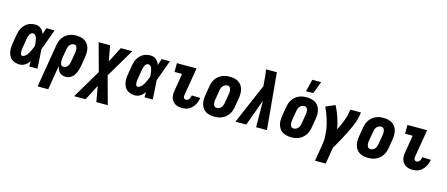

<svg xmlns="http://www.w3.org/2000/svg" viewBox="-57 -1479 5614 2413"><g transform="rotate(15 2750.0 -272.0)"><path d="M176 8Q147 8 120.5 1Q94 -6 72.5 -22Q51 -38 38 -61.5Q25 -85 19.5 -112Q14 -139 15 -167.5Q16 -196 21 -225L41 -345Q45 -368 52 -391Q59 -414 71.5 -435.5Q84 -457 102 -475.5Q120 -494 142 -506Q164 -518 188 -523Q212 -528 235 -528Q257 -528 276.5 -521.5Q296 -515 311 -502Q326 -489 336.5 -472Q347 -455 354 -436Q360 -457 367 -478Q374 -499 381 -520H488Q463 -452 439 -384Q415 -316 389 -249Q394 -187 397 -124.5Q400 -62 404 0H297Q298 -17 298 -34Q298 -51 298 -68Q287 -53 274 -39Q261 -25 245 -14.5Q229 -4 211 2Q193 8 176 8ZM176 -106Q193 -106 209 -116.5Q225 -127 236.5 -141.5Q248 -156 256.5 -172Q265 -188 272.5 -204Q280 -220 287 -236.5Q294 -253 299 -269Q299 -284 297.5 -298.5Q296 -313 293.5 -327.5Q291 -342 288 -356Q285 -370 279 -383Q273 -396 261.5 -405Q250 -414 235 -414Q221 -414 210 -403.5Q199 -393 192 -380Q185 -367 181.5 -353.5Q178 -340 176 -326L156 -206Q154 -196 153 -186.5Q152 -177 151.5 -167.5Q151 -158 151.5 -148.5Q152 -139 154 -130Q156 -121 161 -113.5Q166 -106 176 -106Z M602 215H464L557 -345Q561 -369 569 -393.5Q577 -418 591.5 -440Q606 -462 626.5 -479.5Q647 -497 671 -508Q695 -519 720 -523.5Q745 -528 769 -528Q799 -528 828 -522Q857 -516 880 -501Q903 -486 919.5 -463Q936 -440 943 -412.5Q950 -385 950 -355Q950 -325 945 -295L925 -175Q921 -155 916 -134.5Q911 -114 902.5 -94Q894 -74 882 -55Q870 -36 853 -21.5Q836 -7 814.5 0.5Q793 8 772 8Q749 8 727.5 0Q706 -8 690.5 -23.5Q675 -39 666.5 -60Q658 -81 655 -104ZM712 -106Q727 -106 742 -114Q757 -122 767 -135Q777 -148 782 -163.5Q787 -179 790 -194L810 -314Q812 -325 812.5 -335.5Q813 -346 812.5 -356.5Q812 -367 810 -377Q808 -387 803.5 -395.5Q799 -404 789.5 -409Q780 -414 769 -414Q754 -414 739.5 -406Q725 -398 714.5 -385Q704 -372 699 -356.5Q694 -341 692 -326L674 -222Q672 -210 671 -198.5Q670 -187 670 -175Q670 -163 671.5 -151.5Q673 -140 677.5 -130Q682 -120 691 -113Q700 -106 712 -106Z M939 215 1160 -158 1061 -520H1210L1246 -319L1350 -520H1499L1278 -147L1377 215H1228L1192 14L1088 215Z M1676 8Q1647 8 1620.5 1Q1594 -6 1572.5 -22Q1551 -38 1538 -61.5Q1525 -85 1519.5 -112Q1514 -139 1515 -167.5Q1516 -196 1521 -225L1541 -345Q1545 -368 1552 -391Q1559 -414 1571.5 -435.5Q1584 -457 1602 -475.5Q1620 -494 1642 -506Q1664 -518 1688 -523Q1712 -528 1735 -528Q1757 -528 1776.5 -521.5Q1796 -515 1811 -502Q1826 -489 1836.5 -472Q1847 -455 1854 -436Q1860 -457 1867 -478Q1874 -499 1881 -520H1988Q1963 -452 1939 -384Q1915 -316 1889 -249Q1894 -187 1897 -124.5Q1900 -62 1904 0H1797Q1798 -17 1798 -34Q1798 -51 1798 -68Q1787 -53 1774 -39Q1761 -25 1745 -14.5Q1729 -4 1711 2Q1693 8 1676 8ZM1676 -106Q1693 -106 1709 -116.5Q1725 -127 1736.5 -141.5Q1748 -156 1756.5 -172Q1765 -188 1772.5 -204Q1780 -220 1787 -236.5Q1794 -253 1799 -269Q1799 -284 1797.5 -298.5Q1796 -313 1793.5 -327.5Q1791 -342 1788 -356Q1785 -370 1779 -383Q1773 -396 1761.5 -405Q1750 -414 1735 -414Q1721 -414 1710 -403.5Q1699 -393 1692 -380Q1685 -367 1681.5 -353.5Q1678 -340 1676 -326L1656 -206Q1654 -196 1653 -186.5Q1652 -177 1651.5 -167.5Q1651 -158 1651.5 -148.5Q1652 -139 1654 -130Q1656 -121 1661 -113.5Q1666 -106 1676 -106Z M2288 8Q2264 8 2240.5 3.5Q2217 -1 2197 -13Q2177 -25 2163 -43Q2149 -61 2142 -83.5Q2135 -106 2135 -130.5Q2135 -155 2140 -180L2177 -406H2079V-520H2335L2275 -161Q2274 -151 2273.5 -141Q2273 -131 2277.5 -123Q2282 -115 2290 -110.5Q2298 -106 2308 -106Q2320 -106 2331 -113Q2342 -120 2348.5 -130.5Q2355 -141 2359 -152.5Q2363 -164 2365 -175V-177L2476 -173V-169Q2472 -147 2464.5 -125Q2457 -103 2444.5 -82Q2432 -61 2415 -43.5Q2398 -26 2377.5 -14Q2357 -2 2334 3Q2311 8 2288 8Z M2707 8Q2677 8 2648 2Q2619 -4 2595 -18.5Q2571 -33 2555 -56Q2539 -79 2531 -107Q2523 -135 2523.5 -164.5Q2524 -194 2529 -225L2549 -345Q2553 -369 2561.5 -394Q2570 -419 2585 -441Q2600 -463 2621 -480.5Q2642 -498 2666.5 -509Q2691 -520 2716 -524Q2741 -528 2766 -528Q2796 -528 2825 -522Q2854 -516 2878 -501.5Q2902 -487 2918.5 -464Q2935 -441 2942.5 -413Q2950 -385 2950 -355.5Q2950 -326 2945 -295L2925 -175Q2921 -151 2912 -126Q2903 -101 2888 -79Q2873 -57 2852 -39.5Q2831 -22 2807 -11Q2783 0 2757.5 4Q2732 8 2707 8ZM2707 -106Q2723 -106 2739 -113.5Q2755 -121 2765.5 -134Q2776 -147 2781.5 -162.5Q2787 -178 2790 -194L2810 -314Q2812 -325 2812.5 -336Q2813 -347 2812.5 -357.5Q2812 -368 2809.5 -378Q2807 -388 2801.5 -396.5Q2796 -405 2786.5 -409.5Q2777 -414 2766 -414Q2750 -414 2734.5 -406.5Q2719 -399 2708 -386Q2697 -373 2691.5 -357.5Q2686 -342 2684 -326L2664 -206Q2662 -195 2661 -184Q2660 -173 2661 -162.5Q2662 -152 2664.5 -142Q2667 -132 2672.5 -123.5Q2678 -115 2687 -110.5Q2696 -106 2707 -106Z M2980 0 3204 -522 3198 -593Q3196 -629 3192 -664.5Q3188 -700 3181 -735H3322L3390 0H3249L3246 -343L3121 0Z M3707 8Q3677 8 3648 2Q3619 -4 3595 -18.5Q3571 -33 3555 -56Q3539 -79 3531 -107Q3523 -135 3523.5 -164.5Q3524 -194 3529 -225L3549 -345Q3553 -369 3561.5 -394Q3570 -419 3585 -441Q3600 -463 3621 -480.5Q3642 -498 3666.5 -509Q3691 -520 3716 -524Q3741 -528 3766 -528Q3796 -528 3825 -522Q3854 -516 3878 -501.5Q3902 -487 3918.5 -464Q3935 -441 3942.5 -413Q3950 -385 3950 -355.5Q3950 -326 3945 -295L3925 -175Q3921 -151 3912 -126Q3903 -101 3888 -79Q3873 -57 3852 -39.5Q3831 -22 3807 -11Q3783 0 3757.5 4Q3732 8 3707 8ZM3707 -106Q3723 -106 3739 -113.5Q3755 -121 3765.5 -134Q3776 -147 3781.5 -162.5Q3787 -178 3790 -194L3810 -314Q3812 -325 3812.5 -336Q3813 -347 3812.5 -357.5Q3812 -368 3809.5 -378Q3807 -388 3801.5 -396.5Q3796 -405 3786.5 -409.5Q3777 -414 3766 -414Q3750 -414 3734.5 -406.5Q3719 -399 3708 -386Q3697 -373 3691.5 -357.5Q3686 -342 3684 -326L3664 -206Q3662 -195 3661 -184Q3660 -173 3661 -162.5Q3662 -152 3664.5 -142Q3667 -132 3672.5 -123.5Q3678 -115 3687 -110.5Q3696 -106 3707 -106ZM3738 -600 3777 -759H3892L3832 -600Z M4212 215H4073L4112 -19Q4119 -60 4117.5 -100Q4116 -140 4111.5 -179.5Q4107 -219 4098 -257.5Q4089 -296 4077.5 -333Q4066 -370 4052 -406Q4038 -442 4021 -476L4142 -528Q4177 -461 4201.5 -388Q4226 -315 4240 -238Q4254 -266 4267 -294.5Q4280 -323 4291.5 -351.5Q4303 -380 4312.5 -409.5Q4322 -439 4327 -468L4336 -520H4474L4465 -468Q4458 -427 4443.5 -387Q4429 -347 4411 -307.5Q4393 -268 4373.5 -229Q4354 -190 4333 -151.5Q4312 -113 4291 -75.5Q4270 -38 4248 0Z M4707 8Q4677 8 4648 2Q4619 -4 4595 -18.5Q4571 -33 4555 -56Q4539 -79 4531 -107Q4523 -135 4523.5 -164.5Q4524 -194 4529 -225L4549 -345Q4553 -369 4561.5 -394Q4570 -419 4585 -441Q4600 -463 4621 -480.5Q4642 -498 4666.5 -509Q4691 -520 4716 -524Q4741 -528 4766 -528Q4796 -528 4825 -522Q4854 -516 4878 -501.5Q4902 -487 4918.5 -464Q4935 -441 4942.5 -413Q4950 -385 4950 -355.5Q4950 -326 4945 -295L4925 -175Q4921 -151 4912 -126Q4903 -101 4888 -79Q4873 -57 4852 -39.5Q4831 -22 4807 -11Q4783 0 4757.5 4Q4732 8 4707 8ZM4707 -106Q4723 -106 4739 -113.5Q4755 -121 4765.5 -134Q4776 -147 4781.5 -162.5Q4787 -178 4790 -194L4810 -314Q4812 -325 4812.5 -336Q4813 -347 4812.5 -357.5Q4812 -368 4809.5 -378Q4807 -388 4801.5 -396.5Q4796 -405 4786.5 -409.5Q4777 -414 4766 -414Q4750 -414 4734.5 -406.5Q4719 -399 4708 -386Q4697 -373 4691.5 -357.5Q4686 -342 4684 -326L4664 -206Q4662 -195 4661 -184Q4660 -173 4661 -162.5Q4662 -152 4664.5 -142Q4667 -132 4672.5 -123.5Q4678 -115 4687 -110.5Q4696 -106 4707 -106Z M5288 8Q5264 8 5240.5 3.5Q5217 -1 5197 -13Q5177 -25 5163 -43Q5149 -61 5142 -83.5Q5135 -106 5135 -130.5Q5135 -155 5140 -180L5177 -406H5079V-520H5335L5275 -161Q5274 -151 5273.5 -141Q5273 -131 5277.5 -123Q5282 -115 5290 -110.5Q5298 -106 5308 -106Q5320 -106 5331 -113Q5342 -120 5348.5 -130.5Q5355 -141 5359 -152.5Q5363 -164 5365 -175V-177L5476 -173V-169Q5472 -147 5464.5 -125Q5457 -103 5444.5 -82Q5432 -61 5415 -43.5Q5398 -26 5377.5 -14Q5357 -2 5334 3Q5311 8 5288 8Z"/></g></svg>

Font: Iosevka Heavy
Style: Italic
Weight: 900
Italic angle: -9°
Monospace: yes
Designer: Belleve Invis
Foundry: Belleve Invis
Version: Version 32.5.0; ttfautohint (v1.8.4)